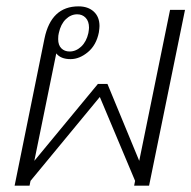

<svg xmlns="http://www.w3.org/2000/svg" viewBox="-20 -584 602 604"><path d="M120 -463Q141 -564 227 -564Q257 -564 275 -547.5Q293 -531 293 -502Q293 -496 291 -482Q283 -442 256.5 -420Q230 -398 202 -398Q171 -398 157 -416L88 -78L288 -320H318L418 -78L515 -553H562L449 0H402L405 -15L294 -279L76 -15L73 0H26ZM258 -480Q260 -492 260 -497Q260 -517 249.5 -528Q239 -539 223 -539Q203 -539 187 -523.5Q171 -508 165 -480Q163 -473 163 -461Q163 -442 173 -432Q183 -422 199 -422Q219 -422 235.5 -437.5Q252 -453 258 -480Z"/></svg>

Font: Trirong ExtraLight
Style: Italic
Weight: 275
Italic angle: -12°
Designer: Katatrad Team
Foundry: CadsonDemak
Version: Version 1.003